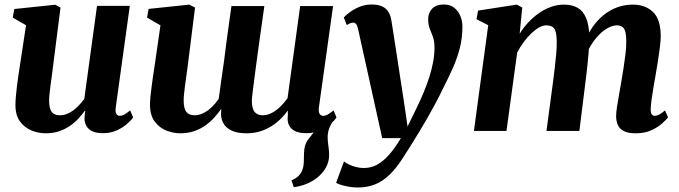

<svg xmlns="http://www.w3.org/2000/svg" viewBox="-20 -581 3014 852"><path d="M182 10.5Q150.5 10.5 120.2 -1.8Q90 -14 69.5 -41Q49 -68 48.5 -113Q48.5 -130 50.2 -151Q52 -172 54.8 -195.2Q57.5 -218.5 61 -242Q64.5 -265.5 68 -288L95.5 -469L36.5 -503L43.5 -541L225 -560L248.5 -547.5L215.5 -288Q213 -266.5 210 -244.5Q207 -222.5 204.2 -202Q201.5 -181.5 199.8 -164.5Q198 -147.5 198 -136Q198 -112 203 -97.2Q208 -82.5 218.5 -76Q229 -69.5 246 -69.5Q267 -69.5 287 -80Q307 -90.5 324 -107.2Q341 -124 354 -142L410.5 -555H556L493.5 -103Q491 -84 496.5 -75.5Q502 -67 512 -67Q521 -67 530.5 -72Q540 -77 557.5 -91L571 -60Q564.5 -50 546.5 -33.5Q528.5 -17 500.5 -3.5Q472.5 10 436.5 10Q398 10 378.5 -5Q359 -20 355.5 -45.5Q355 -48.5 355 -53.5Q355 -58.5 355.5 -64.5Q356 -70.5 356.8 -76.8Q357.5 -83 358.5 -88.5L356.5 -89.5Q343.5 -71.5 327 -53.8Q310.5 -36 289 -21.5Q267.5 -7 241.2 1.8Q215 10.5 182 10.5Z M1283.5 249.5 1273.5 219Q1295.5 210 1306.5 198Q1317.5 186 1323 169Q1328 154.5 1328.2 136.5Q1328.5 118.5 1329 98.5Q1330 60 1348.2 37.2Q1366.5 14.5 1381 -5L1462.5 -49Q1448 -31 1440.8 -11.2Q1433.5 8.5 1434 30.5Q1434 45 1437.2 66.2Q1440.5 87.5 1440.5 107Q1440.5 137 1426.2 162.5Q1412 188 1387.5 207.5Q1366 224.5 1339.5 235.2Q1313 246 1283.5 249.5ZM813 -288Q810.5 -267.5 807.2 -245.5Q804 -223.5 801.2 -202.8Q798.5 -182 796.8 -164.5Q795 -147 795 -136Q795 -99.5 806.8 -84.5Q818.5 -69.5 843.5 -69.5Q863.5 -69.5 883.2 -79.5Q903 -89.5 920.2 -106.2Q937.5 -123 950.5 -142.5Q956 -183 962 -225.5Q968 -268 974 -309Q979 -349.5 984.5 -391.2Q990 -433 995.8 -474Q1001.5 -515 1007 -554H1153Q1145.5 -500 1137.5 -444.2Q1129.5 -388.5 1122.5 -336.5Q1115.5 -284.5 1110 -242Q1104.5 -199.5 1101 -171.5Q1097.5 -143.5 1097.5 -136Q1097.5 -99.5 1109.8 -84.5Q1122 -69.5 1146 -69.5Q1167 -69.5 1187.2 -80.5Q1207.5 -91.5 1225 -108.8Q1242.5 -126 1256 -145.5L1312 -554H1458L1395 -103.5Q1393 -84 1398.5 -75.5Q1404 -67 1414.5 -67Q1423.5 -67 1432.8 -72Q1442 -77 1460.5 -91L1473 -60Q1467.5 -50 1449.5 -33.2Q1431.5 -16.5 1403.5 -3.2Q1375.5 10 1339 10Q1292.5 10 1272.2 -11.5Q1252 -33 1257.5 -70L1257 -90.5Q1244 -72 1226 -54Q1208 -36 1185.2 -21.5Q1162.5 -7 1134.8 1.8Q1107 10.5 1074 10.5Q1032 10.5 1006.2 -2.2Q980.5 -15 969.5 -37.2Q958.5 -59.5 961.5 -88V-97.5Q948.5 -79 931.5 -60Q914.5 -41 892.2 -25Q870 -9 842 0.8Q814 10.5 779.5 10.5Q748.5 10.5 718 -1.8Q687.5 -14 667 -41Q646.5 -68 645.5 -113Q645.5 -130 647.5 -151.5Q649.5 -173 652.8 -196.5Q656 -220 659.2 -243.5Q662.5 -267 666 -288L692 -468.5L632.5 -503L639.5 -541.5L820 -560.5L845.5 -547.5Z M1569 -452Q1565.5 -468 1560.2 -474.2Q1555 -480.5 1547.5 -480.5Q1540.5 -480.5 1533.8 -477.8Q1527 -475 1519 -469.5L1505.5 -503.5Q1512 -511 1529.5 -524.8Q1547 -538.5 1573 -549.8Q1599 -561 1629.5 -561Q1658 -561 1676 -552.5Q1694 -544 1703.8 -528Q1713.5 -512 1717 -489Q1724 -444.5 1731.2 -398.5Q1738.5 -352.5 1745.5 -305.5Q1752.5 -258.5 1759.8 -212Q1767 -165.5 1774 -120L1788.5 -19.5L1829 -102.5Q1846.5 -138.5 1861 -173.5Q1875.5 -208.5 1886 -242Q1896.5 -275.5 1902.2 -307.2Q1908 -339 1908 -368.5Q1908 -399.5 1901 -418Q1894 -436.5 1887 -453.8Q1880 -471 1880 -497Q1880 -524.5 1898 -542.8Q1916 -561 1949.5 -561Q1977.5 -561 1995.5 -546.8Q2013.5 -532.5 2022.8 -510Q2032 -487.5 2032 -463Q2032 -412.5 2020.2 -367Q2008.5 -321.5 1988.8 -277.5Q1969 -233.5 1945 -186.5Q1931.5 -158 1914.2 -125.5Q1897 -93 1877.8 -59.5Q1858.5 -26 1839.2 5.8Q1820 37.5 1802.2 65.8Q1784.5 94 1770.5 115.5Q1739.5 165 1708.2 194.8Q1677 224.5 1642.8 237.8Q1608.5 251 1568 251Q1540.5 251 1511.5 244.2Q1482.5 237.5 1471.5 230L1506.5 135Q1517 145 1542.8 154.8Q1568.5 164.5 1595 164.5Q1626 164.5 1652.8 150.2Q1679.5 136 1705.5 106.8Q1731.5 77.5 1759 32H1676Z M2297.5 -548 2286 -431Q2301.5 -457 2323 -480.2Q2344.5 -503.5 2370.2 -521.8Q2396 -540 2424.2 -550.2Q2452.5 -560.5 2482.5 -560.5Q2518.5 -560.5 2543 -546.5Q2567.5 -532.5 2580.5 -502Q2593.5 -471.5 2595 -422Q2595 -414 2594.8 -405Q2594.5 -396 2593.8 -386.2Q2593 -376.5 2591.5 -367L2572 -390Q2588 -430.5 2610.2 -462Q2632.5 -493.5 2660.2 -515.5Q2688 -537.5 2720.2 -549Q2752.5 -560.5 2788.5 -560.5Q2843.5 -560.5 2877.8 -527.8Q2912 -495 2912 -419Q2912 -401.5 2908.2 -371.2Q2904.5 -341 2899.2 -307.5Q2894 -274 2889 -246.5Q2884.5 -221.5 2879.8 -193.8Q2875 -166 2871.5 -140.2Q2868 -114.5 2867.5 -96Q2867.5 -78 2872.8 -72.5Q2878 -67 2885.5 -67Q2894.5 -67 2904.5 -72.2Q2914.5 -77.5 2931 -91L2944.5 -60Q2938 -51.5 2920 -34.8Q2902 -18 2872.2 -3.8Q2842.5 10.5 2801 10.5Q2765 10.5 2746 -0.5Q2727 -11.5 2720.5 -29Q2714 -46.5 2714 -65.5Q2714 -81 2717.8 -106.2Q2721.5 -131.5 2727 -160.8Q2732.5 -190 2737 -218Q2741.5 -245.5 2746.8 -278Q2752 -310.5 2755.8 -342.5Q2759.5 -374.5 2759 -401Q2758.5 -440.5 2748.8 -454.5Q2739 -468.5 2718 -468.5Q2699 -468.5 2678 -457.2Q2657 -446 2636.8 -425Q2616.5 -404 2599.5 -375.5Q2582.5 -347 2572 -312.5L2594.5 -396.5Q2594 -374 2592 -348Q2590 -322 2587.2 -296Q2584.5 -270 2581.5 -245.5L2551 0H2405L2434 -217.5Q2437.5 -246 2441.5 -278Q2445.5 -310 2448.2 -341.5Q2451 -373 2450.5 -399Q2449.5 -442 2439 -455.2Q2428.5 -468.5 2403.5 -468.5Q2389 -468.5 2372 -459Q2355 -449.5 2337.2 -432.5Q2319.5 -415.5 2303.5 -393.8Q2287.5 -372 2275 -348L2227.5 0H2083L2146.5 -469L2094.5 -496L2101.5 -534L2273 -560.5Z"/></svg>

Font: Merriweather 36pt ExtraBold
Style: Italic
Weight: 800
Italic angle: -7.8°
Version: Version 2.101